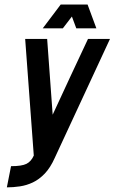

<svg xmlns="http://www.w3.org/2000/svg" viewBox="-20 -641 506 849"><path d="M369.1 -468.8H466.3L221.7 58.1Q202.6 100.6 178 126.5Q153.3 152.3 125.5 165.5Q97.7 178.7 68.1 183.1Q38.6 187.5 10.3 187.5L28.8 93.8Q76.2 93.8 96.9 83.5Q117.7 73.2 129.4 46.9L91.3 -468.8H188.5L212.9 -133.8Q253.9 -222.2 293.5 -307.6Q347.7 -423.8 369.1 -468.8ZM367.2 -621.1 406.2 -515.6H317.4L297.9 -567.9L257.8 -515.6H168.9L248.5 -621.1Z"/></svg>

Font: Lambda
Style: Italic
Weight: 400
Italic angle: -11°
Designer: GGBotNet
Version: 0.22